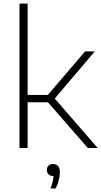

<svg xmlns="http://www.w3.org/2000/svg" viewBox="-20 -828 566 1074"><path d="M471.5 0 230 -276.5 456 -540.5H510L280.5 -270V-283.5L526.5 0ZM126 -256V-297H255.5V-256ZM89 0V-808H134.5V0ZM262.5 226Q273.5 198.5 277 178.2Q280.5 158 280.5 139.5L285 157H278.5Q262 157 252 147.5Q242 138 242 123Q242 108 251.5 98.8Q261 89.5 276.5 89.5Q294.5 89.5 304.8 100.8Q315 112 315 135.5Q315 154 309.2 178.2Q303.5 202.5 291.5 226Z"/></svg>

Font: Encode Sans SemiExpanded ExtraLight
Style: Regular
Weight: 250
Width: 6
Designer: Multiple Designers
Foundry: Impallari Type
Version: Version 3.002